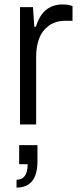

<svg xmlns="http://www.w3.org/2000/svg" viewBox="-20 -558 357 861"><path d="M69.8 0V-525.9H127.9L133.8 -438H141.1Q170.9 -538.1 261.2 -538.1Q285.6 -538.1 305.2 -530.8V-464.8H273.9Q228.5 -464.8 198.2 -442.1Q168 -419.4 155 -384Q142.1 -348.6 142.1 -303.2V0ZM54.2 283.2V248Q104 248 104 178.2H65.9V92.8H147.9V165Q147.9 283.2 54.2 283.2Z"/></svg>

Font: Archivo Light
Style: Regular
Weight: 300
Designer: Hector Gatti
Foundry: Omnibus-Type
Version: Version 2.001